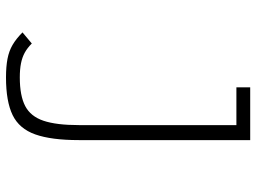

<svg xmlns="http://www.w3.org/2000/svg" viewBox="-127 -531 854 640"><g transform="rotate(90 300.0 -211.0)"><path d="M238 196Q202 196 176 191Q150 186 129.5 174Q109 162 88 141L125 110Q140 125 155.5 133.5Q171 142 191 146Q211 150 238 150Q299 150 333.5 132Q368 114 382.5 71Q397 28 397 -47V-572H271V-618H447V-47Q447 45 428 98.5Q409 152 363.5 174Q318 196 238 196Z"/></g></svg>

Font: Victor Mono Thin
Style: Regular
Weight: 100
Monospace: yes
Designer: Rune Bjørnerås
Version: Version 1.561;gftools[0.9.30]